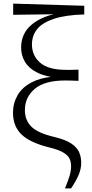

<svg xmlns="http://www.w3.org/2000/svg" viewBox="-20 -823 512 1064"><path d="M340 221Q356 183 365 153.5Q374 124 374 99Q374 76 366 57.5Q358 39 332 23Q306 7 253 -6Q147 -32 99.5 -77.5Q52 -123 52 -199Q52 -251 77.5 -295.5Q103 -340 158 -368Q201 -390 262 -397Q216 -405 184 -422Q139 -445 118 -481Q97 -517 97 -559Q97 -638 156 -687Q203 -726 277 -744L53 -741V-803L447 -791V-743Q342 -740 278 -718.5Q214 -697 185.5 -661Q157 -625 157 -577Q157 -515 202.5 -475.5Q248 -436 345 -436H378Q399 -436 415 -437V-375Q394 -376 374.5 -376.5Q355 -377 342 -377Q227 -377 172.5 -330.5Q118 -284 118 -213Q118 -156 154.5 -120.5Q191 -85 281 -64Q343 -49 374.5 -28Q406 -7 418 19.5Q430 46 430 79Q430 113 416 146Q402 179 374 221Z"/></svg>

Font: Early Summer Mincho Light
Style: Regular
Weight: 300
Designer: GuiWonder
Version: Version 1.002